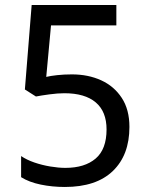

<svg xmlns="http://www.w3.org/2000/svg" viewBox="-20 -734 591 764"><path d="M238 10Q188 10 142 0.5Q96 -9 64 -29V-113Q86 -98 116.5 -87.5Q147 -77 180 -71.5Q213 -66 240 -66Q317 -66 360.5 -103Q404 -140 404 -219Q404 -290 361 -326.5Q318 -363 236 -363Q210 -363 176.5 -358.5Q143 -354 123 -350L79 -378L106 -714H443V-633H183L164 -428Q180 -432 207.5 -435Q235 -438 266 -438Q331 -438 382.5 -414.5Q434 -391 464.5 -344.5Q495 -298 495 -229Q495 -117 429 -53.5Q363 10 238 10Z"/></svg>

Font: hexlhindi05
Style: Book
Weight: 400
Designer: Jelle Bosma - Monotype Design Team
Foundry: Monotype Imaging Inc.
Version: Version 2.003